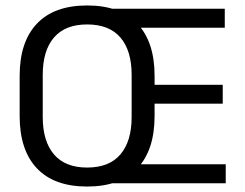

<svg xmlns="http://www.w3.org/2000/svg" viewBox="-20 -671 896 703"><path d="M299 12Q178 12 115 -54.8Q52 -121.5 52 -246V-393.5Q52 -517.5 115 -584.2Q178 -651 299 -651Q420 -651 483 -584.2Q546 -517.5 546 -393.5V-246Q546 -121.5 483 -54.8Q420 12 299 12ZM299 -57.5Q380 -57.5 421 -105.8Q462 -154 462 -242.5V-397Q462 -485.5 421 -533.5Q380 -581.5 299 -581.5Q218.5 -581.5 177.5 -533.5Q136.5 -485.5 136.5 -397V-242.5Q136.5 -154 177.5 -105.8Q218.5 -57.5 299 -57.5ZM806.5 0H378V-69.5H806.5ZM795.5 -291.5H473V-360.5H795.5ZM803 -569.5H377.5V-639H803Z"/></svg>

Font: Anek Kannada
Style: Regular
Weight: 400
Version: Version 1.003